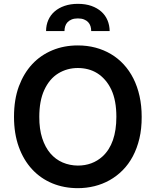

<svg xmlns="http://www.w3.org/2000/svg" viewBox="-20 -975 815 1005"><path d="M387.4 9.9Q315 9.9 253.7 -15.4Q192.5 -40.8 147.9 -89Q103.3 -137.1 78.3 -206.3Q53.3 -275.6 53.3 -363.6Q53.3 -454.2 78.8 -523.1Q130.3 -660.2 254.3 -712Q315 -737.2 387.4 -737.2Q436.1 -737.2 479.8 -725.7Q523.4 -714.1 560.5 -692.1Q597.7 -670.1 627.5 -637.8Q657.3 -605.5 678.3 -563.9Q699.2 -522.4 710.4 -472.1Q721.6 -421.9 721.6 -363.6Q721.9 -301.5 709.7 -249.8Q697.4 -198.2 675.2 -156.6Q653.1 -115.1 622 -83.8Q590.9 -52.6 553.8 -31.8Q516.7 -11 474.4 -0.5Q432.2 9.9 387.4 9.9ZM387.4 -108.3Q463.8 -108.3 516.7 -156.2Q589.1 -222.7 589.1 -363.6Q589.1 -448.9 562.9 -505.3Q548.7 -535.2 529.8 -556.6Q511 -578.1 488.6 -592Q466.3 -605.8 440.7 -612.4Q415.1 -619 387.4 -619Q331.3 -619 285.2 -590.9Q238.6 -562.5 211.6 -503.6Q185.7 -447.1 185.7 -363.6Q185.4 -299.7 200.8 -252Q216.3 -204.2 243.4 -172.4Q270.6 -140.6 307.7 -124.6Q344.8 -108.7 387.4 -108.3ZM554 -812.5H457.4Q457.4 -826 453.7 -837.9Q449.9 -849.8 441.6 -858.8Q433.2 -867.9 419.9 -873.2Q406.6 -878.6 387.8 -878.6Q368.3 -878.6 354.9 -873Q341.6 -867.5 333.3 -858.5Q324.9 -849.4 321.2 -837.4Q317.5 -825.3 317.5 -812.5H221.2Q221.2 -843.8 232.8 -870Q244.3 -896.3 266 -915.1Q287.6 -933.9 318.5 -944.4Q349.4 -954.9 387.8 -954.9Q427.6 -954.9 458.3 -944.1Q489 -933.2 510.3 -914.2Q531.6 -895.2 542.6 -869.1Q553.6 -843 554 -812.5Z"/></svg>

Font: Linik Sans SemiBold
Style: Regular
Weight: 600
Designer: Fonts by Rasmus Andersson / Changes by Cristiano Sobral with parts from Marc Monis
Foundry: rsms
Version: Version 3.020; ttfautohint (v1.6)